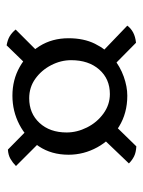

<svg xmlns="http://www.w3.org/2000/svg" viewBox="56 -548 442 595"><g transform="rotate(-90 277.5 -251.0)"><path d="M495 -78Q487 -67 474 -60Q461 -53 442 -51L355 -137L396 -173ZM278 -78Q224 -78 182.5 -103.5Q141 -129 118 -171Q95 -213 95 -260Q95 -313 121 -352Q147 -391 188.5 -412.5Q230 -434 278 -434Q327 -434 367 -411.5Q407 -389 431.5 -350Q456 -311 456 -260Q456 -213 439 -178.5Q422 -144 395 -122Q368 -100 337 -89Q306 -78 278 -78ZM366 -382 434 -452Q451 -449 462 -442.5Q473 -436 483 -424L404 -345ZM60 -423Q70 -433 82 -440Q94 -447 111 -448L181 -379L143 -340ZM270 -382Q223 -382 193.5 -350Q164 -318 164 -266Q164 -234 179.5 -203Q195 -172 222.5 -152Q250 -132 283 -132Q330 -132 359 -165Q388 -198 388 -252Q388 -284 372.5 -314Q357 -344 330.5 -363Q304 -382 270 -382ZM198 -129 121 -50Q102 -51 90 -57Q78 -63 68 -73L155 -164Z"/></g></svg>

Font: Vollkorn
Style: Bold
Weight: 700
Designer: Friedrich Althausen
Foundry: Friedrich Althausen
Version: Version 5.000